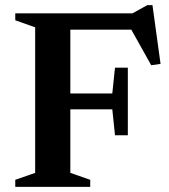

<svg xmlns="http://www.w3.org/2000/svg" viewBox="-20 -728 660 748"><path d="M478 -464.5V-333V-201H428L417.5 -302H182.5V-364H417.5L428 -464.5ZM554 -708H574L605.5 -479L569 -474L477 -638.5L535.5 -612.5H174V-676H496ZM254 -676V-54.5L331.5 -27.5V0H39.5V-27.5L117 -54.5V-621.5L39.5 -649V-676Z"/></svg>

Font: Newsreader 16pt SemiBold
Style: Regular
Weight: 600
Designer: Hugues Gentile
Foundry: Production Type
Version: Version 1.003